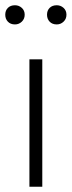

<svg xmlns="http://www.w3.org/2000/svg" viewBox="-32 -711 273 731"><path d="M184 -618Q167 -618 157 -628.5Q147 -639 147 -655Q147 -671 157 -681Q167 -691 184 -691Q199 -691 210 -681Q221 -671 221 -655Q221 -639 210 -628.5Q199 -618 184 -618ZM25 -618Q8 -618 -2 -628.5Q-12 -639 -12 -655Q-12 -671 -2 -681Q8 -691 25 -691Q40 -691 51 -681Q62 -671 62 -655Q62 -639 51 -628.5Q40 -618 25 -618ZM80 0V-485H129V0Z"/></svg>

Font: Palanquin Thin
Style: Regular
Weight: 250
Designer: Pria Ravichandran
Version: Version 1.001